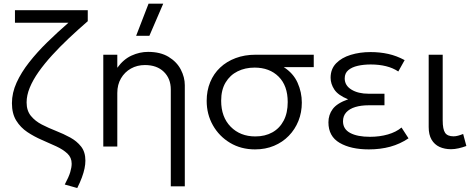

<svg xmlns="http://www.w3.org/2000/svg" viewBox="-20 -774 2511 1014"><path d="M388 219 322 200.5Q343.5 160.5 351 135Q358.5 109.5 358.5 90.5Q358.5 58 335.8 36.8Q313 15.5 277 -1.2Q241 -18 200.8 -35.2Q160.5 -52.5 124.5 -76.5Q88.5 -100.5 65.8 -137.2Q43 -174 43 -229Q43 -283.5 67.5 -337.5Q92 -391.5 134.2 -445.2Q176.5 -499 230 -551.2Q283.5 -603.5 341.5 -654H59V-720H443.5V-662Q391.5 -617 343.5 -571.8Q295.5 -526.5 255 -482Q214.5 -437.5 184.2 -394.8Q154 -352 137.2 -311.2Q120.5 -270.5 120.5 -233Q120.5 -190 143 -162.2Q165.5 -134.5 201 -116.2Q236.5 -98 276 -82.5Q315.5 -67 350.8 -47.8Q386 -28.5 408.5 0.2Q431 29 431 74.5Q431 93.5 426.5 115.5Q422 137.5 412.5 163.2Q403 189 388 219Z M882 210V-301.5Q882 -359 845.2 -394.8Q808.5 -430.5 745.5 -430.5Q704.5 -430.5 671.5 -412Q638.5 -393.5 619 -360.2Q599.5 -327 599.5 -283V0H525.5V-485H599.5V-416Q632 -461 674.8 -480.5Q717.5 -500 762 -500Q827 -500 870.2 -473.8Q913.5 -447.5 934.8 -406.8Q956 -366 956 -324V210ZM699 -585 764.5 -754.5H842L769 -585Z M1327 15Q1253 15 1195.2 -19.5Q1137.5 -54 1104.5 -112.2Q1071.5 -170.5 1071.5 -241.5Q1071.5 -295 1090 -340Q1108.5 -385 1142.8 -417.2Q1177 -449.5 1224.5 -467.2Q1272 -485 1329.5 -485H1637V-419.5H1478.5Q1529 -387.5 1551.5 -337.2Q1574 -287 1574 -232Q1574 -180 1556 -135.2Q1538 -90.5 1505.2 -56.8Q1472.5 -23 1427.2 -4Q1382 15 1327 15ZM1328.5 -53.5Q1380 -53.5 1418.5 -75Q1457 -96.5 1478.2 -137Q1499.5 -177.5 1499.5 -235Q1499.5 -321.5 1451.5 -369.2Q1403.5 -417 1324.5 -417Q1274.5 -417 1234.8 -397.2Q1195 -377.5 1171.5 -338.5Q1148 -299.5 1148 -242Q1148 -156 1198.2 -104.8Q1248.5 -53.5 1328.5 -53.5Z M1928 15Q1833 15 1773.8 -19.5Q1714.5 -54 1714.5 -128Q1714.5 -167.5 1737.2 -198.2Q1760 -229 1818.5 -249.5Q1765.5 -271 1745.8 -301Q1726 -331 1726 -363.5Q1726 -409.5 1755 -439.5Q1784 -469.5 1832 -484.2Q1880 -499 1937 -499Q1986.5 -499 2030.5 -489.2Q2074.5 -479.5 2117 -456.5L2083.5 -396.5Q2055 -415.5 2018.2 -424.5Q1981.5 -433.5 1937.5 -433.5Q1901 -433.5 1869.8 -426.5Q1838.5 -419.5 1819.5 -403.5Q1800.5 -387.5 1800.5 -360Q1800.5 -322.5 1836 -300.8Q1871.5 -279 1926.5 -279H2010.5V-218H1927.5Q1887 -218 1856.5 -208.8Q1826 -199.5 1808.8 -180.8Q1791.5 -162 1791.5 -133.5Q1791.5 -92 1829.5 -71.8Q1867.5 -51.5 1934 -51.5Q1985 -51.5 2028.5 -64Q2072 -76.5 2100.5 -100.5L2137.5 -43.5Q2093 -13.5 2041 0.8Q1989 15 1928 15Z M2362 14Q2328 14 2301.2 1.8Q2274.5 -10.5 2259.2 -36.5Q2244 -62.5 2244 -103V-485H2318V-138.5Q2318 -91 2330.8 -72.5Q2343.5 -54 2375.5 -54Q2386.5 -54 2399.5 -57.5Q2412.5 -61 2426 -66.5L2443 -3Q2423 4.5 2402 9.2Q2381 14 2362 14Z"/></svg>

Font: Geologica Roman ExtraLight
Style: Regular
Weight: 250
Designer: Sindre Bremnes, Frode Helland
Foundry: Monokrom Skriftforlag AS
Version: Version 1.010;gftools[0.9.28]